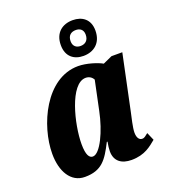

<svg xmlns="http://www.w3.org/2000/svg" viewBox="-143 -887 892 1002"><g transform="rotate(-20 303.5 -385.5)"><path d="M366 -586C423 -586 469 -620 469 -690C469 -752 428 -781 375 -781C318 -781 273 -748 273 -679C273 -616 313 -586 366 -586ZM369 -640C347 -640 328 -652 328 -681C328 -715 349 -727 373 -727C395 -727 414 -716 414 -687C414 -653 393 -640 369 -640ZM157 10C251 10 283 -38 326 -123H330C326 -102 324 -86 324 -71C324 -16 361 10 416 10C490 10 527 -24 559 -50L540 -94C525 -83 519 -75 506 -75C490 -75 478 -89 478 -119C478 -146 492 -203 497 -226L562 -535H502L451 -512C425 -527 366 -546 320 -546C139 -546 37 -318 37 -161C37 -64 79 10 157 10ZM232 -76C213 -76 198 -95 198 -157C198 -265 249 -475 336 -475C353 -475 369 -467 378 -450L344 -288C323 -184 273 -76 232 -76Z"/></g></svg>

Font: Noto Serif ExtraCondensed Black
Style: Italic
Weight: 900
Width: 2
Italic angle: -12°
Designer: Monotype Design Team
Foundry: Monotype Imaging Inc.
Version: Version 2.014